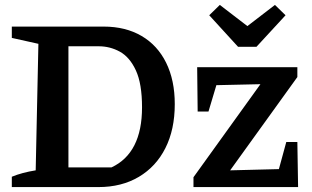

<svg xmlns="http://www.w3.org/2000/svg" viewBox="-20 -760 1268 780"><path d="M401 -652Q490 -652 555 -614Q620 -576 655 -505Q690 -434 690 -337Q690 -234 652 -158.5Q614 -83 544 -41.5Q474 0 380 0H28V-42Q69 -59 125 -68L136 -582L28 -606V-652ZM433 -80Q557 -138 557 -324Q557 -420 532 -474Q507 -528 467 -550Q427 -572 381 -572H258V-80ZM766 0V-40L1038 -418L859 -414L827 -307H783L781 -487H1188V-447L915 -68L1113 -73L1143 -183H1188L1191 0ZM947 -570 830 -698 873 -740 985 -654 1097 -740 1140 -698 1022 -570Z"/></svg>

Font: Piazzolla SemiBold
Style: Regular
Weight: 600
Designer: Juan Pablo del Peral
Foundry: Huerta Tipografica
Version: Version 1.330